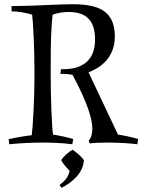

<svg xmlns="http://www.w3.org/2000/svg" viewBox="-20 -678 677 913"><path d="M131 -35C101 -32 50 -23 21 -16L24 8C70 3 134 0 180 0C220 0 284 2 324 8L328 -17C306 -24 255 -35 232 -38C227 -72 221 -204 221 -325C221 -499 223 -535 230 -608C255 -617 280 -621 306 -621C394 -621 432 -577 432 -489C432 -395 376 -349 282 -349H270L267 -327C287 -327 305 -326 325 -322C396 -190 419 -112 419 -67C419 -37 411 -19 402 -10L406 4C429 1 460 0 492 0C542 0 596 3 633 8L637 -17C615 -24 564 -35 541 -38L401 -334C479 -364 526 -421 526 -504C526 -628 447 -658 323 -658C261 -658 127 -649 35 -649V-624C64 -624 103 -618 133 -608C137 -574 144 -460 144 -325C144 -204 136 -72 131 -35ZM379 84C369 67 339 43 325 34C308 43 280 67 271 84C279 99 298 122 311 134C306 163 287 184 263 202L273 215C327 187 375 144 379 84Z"/></svg>

Font: Almendra
Style: Regular
Weight: 400
Designer: Ana Sanfelippo
Foundry: Ana Sanfelippo
Version: Version 1.003